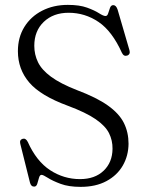

<svg xmlns="http://www.w3.org/2000/svg" viewBox="-20 -732 586 767"><path d="M302 14.5Q254.5 14.5 222.2 2.5Q190 -9.5 171.2 -21.5Q152.5 -33.5 146 -33.5Q139 -33.5 135.8 -21.8Q132.5 -10 129 1.8Q125.5 13.5 116.5 13.5Q103.5 13.5 99.5 -3.5L61 -157.5Q57 -173.5 70.5 -177.5Q83 -181 91 -165Q125.5 -88 180.2 -52.2Q235 -16.5 299.5 -16.5Q359 -16.5 394 -50Q429 -83.5 429.5 -137.5Q430 -171 415.5 -200Q401 -229 362.2 -255.8Q323.5 -282.5 251 -309.5Q142 -349.5 96.8 -402.5Q51.5 -455.5 51.5 -527.5Q51.5 -582.5 77.2 -624.2Q103 -666 148.2 -689.2Q193.5 -712.5 251 -712.5Q297.5 -712.5 327.8 -701.5Q358 -690.5 375.5 -679.2Q393 -668 401.5 -668Q409 -668 412.2 -679Q415.5 -690 419.5 -700.8Q423.5 -711.5 432.5 -711.5Q444 -711.5 450 -693L497 -532Q502 -515 488 -510Q474.5 -505.5 467 -521Q428 -607.5 373.8 -644.2Q319.5 -681 254 -681Q193 -681 155 -644.8Q117 -608.5 117 -549Q117 -514 131.8 -483.5Q146.5 -453 183.8 -425.5Q221 -398 287.5 -372Q366 -342.5 411 -310.5Q456 -278.5 474.8 -241Q493.5 -203.5 493.5 -157.5Q493 -109.5 470.5 -70.5Q448 -31.5 405.2 -8.5Q362.5 14.5 302 14.5Z"/></svg>

Font: Fraunces 72pt S050 Light
Style: Regular
Weight: 300
Version: Version 1.000; ttfautohint (v1.8.3)